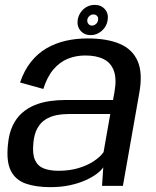

<svg xmlns="http://www.w3.org/2000/svg" viewBox="-20 -754 632 779"><path d="M184.2 5.3Q227.7 5.3 263.3 -2.4Q298.9 -10.1 326.4 -22.4Q353.8 -34.6 372.2 -48.5Q390.5 -62.3 399 -75.2L394 0H478.7L545.2 -377.2Q559.6 -457 538.8 -505.4Q517.9 -553.9 466.2 -576Q414.5 -598.1 335.4 -598.1Q288.4 -598.1 246.2 -588.4Q203.9 -578.6 168.1 -557.7Q132.3 -536.7 105.2 -502.5Q78.1 -468.4 61.4 -419.3L155.8 -393.1Q171.3 -442.3 196.6 -472.1Q221.8 -501.9 254.7 -515.4Q287.6 -528.9 325.9 -528.9Q370.9 -528.9 400.5 -514.1Q430.2 -499.2 442 -466.8Q453.8 -434.4 444.6 -381.8L438.6 -348.3H244.9Q213.6 -348.3 181.8 -343.8Q150 -339.3 121.2 -327.7Q92.5 -316 69.3 -295.6Q46.1 -275.3 31.1 -243.5Q16.1 -211.7 12.1 -166.6Q5.2 -98.1 24.1 -60.9Q43 -23.7 84.2 -9.2Q125.3 5.3 184.2 5.3ZM217.1 -61.1Q183.4 -61.1 158.7 -70.2Q134 -79.4 122.4 -103.8Q110.8 -128.2 115.4 -174.1Q118.8 -210.9 131.9 -234Q145 -257.1 165 -269.5Q184.9 -281.9 208.9 -286.6Q232.8 -291.4 258.2 -291.4H427.4L400.2 -136.8Q387.7 -118.4 361.9 -101Q336.1 -83.5 299.4 -72.3Q262.7 -61.1 217.1 -61.1ZM347.8 -611.5Q365.2 -611.5 380.2 -619.9Q395.1 -628.3 404.8 -642.2Q414.6 -656.2 416.8 -673.3Q421 -699 405.6 -716.6Q390.2 -734.2 364.2 -734.2Q346.8 -734.2 332.1 -726.2Q317.4 -718.2 307.8 -704.4Q298.1 -690.6 295.2 -673.3Q291.5 -647.2 306.8 -629.4Q322.1 -611.5 347.8 -611.5ZM353 -650.2Q344.3 -650.2 338.8 -656.9Q333.2 -663.6 334.1 -673.3Q335.7 -683.1 343.1 -689.2Q350.4 -695.4 359 -695.4Q368.4 -695.4 374 -689.2Q379.5 -683.1 377.9 -673.3Q377 -663.6 369.6 -656.9Q362.3 -650.2 353 -650.2Z"/></svg>

Font: Anybody Thin
Style: Italic
Weight: 100
Italic angle: -10°
Designer: Tyler Finck
Foundry: Etcetera Type Company
Version: Version 1.114;gftools[0.9.25]